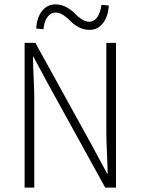

<svg xmlns="http://www.w3.org/2000/svg" viewBox="-20 -854 640 874"><path d="M92 0V-659H141L398 -193L468 -63H470Q470 -90 467 -154.5Q464 -219 464 -254V-659H508V0H459L202 -466L132 -596H130Q130 -568 133 -505.5Q136 -443 136 -409V0ZM387 -718Q361 -718 338 -730.5Q315 -743 301.5 -757.5Q288 -772 269.5 -784.5Q251 -797 233 -797Q211 -797 196 -776.5Q181 -756 178 -721L145 -724Q147 -772 170.5 -803Q194 -834 233 -834Q259 -834 282 -821.5Q305 -809 318.5 -794.5Q332 -780 350.5 -767.5Q369 -755 387 -755Q408 -755 422.5 -775.5Q437 -796 442 -832L475 -829Q473 -781 449.5 -749.5Q426 -718 387 -718Z"/></svg>

Font: TypoPRO Source Code Pro
Style: Regular
Weight: 300
Monospace: yes
Designer: Paul D. Hunt, Teo Tuominen
Foundry: Adobe Systems Incorporated
Version: Version 2.010;PS 1.0;hotconv 1.0.84;makeotf.lib2.5.63406